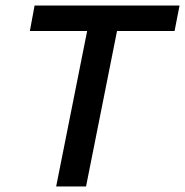

<svg xmlns="http://www.w3.org/2000/svg" viewBox="-20 -674 669 694"><path d="M183 0 295 -562H88L105 -654H629L611 -562H403L291 0Z"/></svg>

Font: Source Code Pro ExtraLight SemiBold
Style: Italic
Weight: 600
Italic angle: -11°
Monospace: yes
Version: Version 1.016;hotconv 1.0.116;makeotfexe 2.5.65601